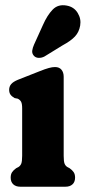

<svg xmlns="http://www.w3.org/2000/svg" viewBox="-20 -706 324 726"><path d="M220.8 -415.7V-117Q220.8 -95.2 224.3 -86.8Q227.9 -78.5 234.8 -74.4L243.3 -69.9Q253.3 -62.8 258.6 -54.9Q263.9 -47 263.9 -34.3Q263.9 -18.1 254.1 -9Q244.4 0 227.7 0H56.5Q40 0 30.2 -9Q20.4 -18.1 20.4 -34.3Q20.4 -47 25.7 -54.9Q31 -62.8 41 -69.9L49.7 -74.4Q56.5 -78.5 60.2 -86.8Q63.8 -95.2 63.8 -117V-295.8Q63.8 -313.5 59.9 -321Q55.9 -328.5 47.2 -332.8L35.1 -335.2Q24.2 -341.5 19.4 -348.6Q14.6 -355.6 14.6 -366.4Q14.6 -378.8 22.2 -387.9Q29.7 -396.9 48.2 -404.5L129.3 -436.5Q151 -445.2 164.3 -448.8Q177.6 -452.5 187.9 -452.5Q204.2 -452.5 212.5 -442.3Q220.8 -432.2 220.8 -415.7ZM142.3 -611.4Q158.6 -648.5 179.2 -669.7Q199.7 -691 232.3 -684.9Q259.8 -679.9 273.6 -657.3Q287.5 -634.7 283.2 -609.6Q279 -584.8 263.5 -568.1Q248.1 -551.5 216.8 -534.6L148.3 -492.5Q137.9 -486.9 126.4 -487.2Q114.9 -487.5 108.1 -495.1Q100.3 -504 101.9 -514.8Q103.5 -525.7 108.7 -537.3Z"/></svg>

Font: Fraunces 144pt S100 Black
Style: Regular
Weight: 900
Version: Version 1.000